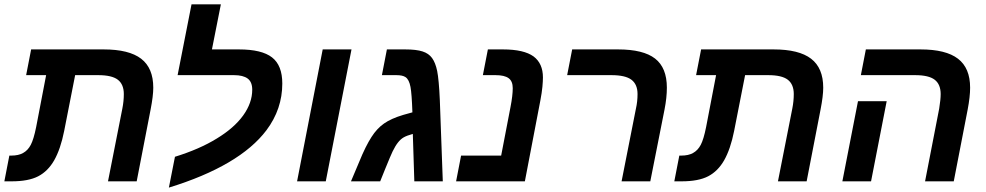

<svg xmlns="http://www.w3.org/2000/svg" viewBox="-40 -833 4531 882"><path d="M209 -96.7Q180.2 -46.4 135.5 -23.2Q90.8 0 13.2 0H-20L2.9 -118.2H11.2Q45.4 -118.2 66.4 -130.4Q87.9 -142.1 101.3 -167.5Q114.7 -192.9 126 -249L171.9 -487.8H80.1L103 -606H436Q552.7 -606 608.4 -563.2Q664.1 -520.5 664.1 -430.2Q664.1 -392.6 651.9 -330.1L587.9 0H456.1L522 -334Q528.8 -368.2 528.8 -400.9Q528.8 -445.3 501.5 -466.6Q474.1 -487.8 411.1 -487.8H305.2L254.9 -231.9Q238.3 -148.4 209 -96.7Z M1118.7 -420.9Q1118.7 -456.5 1097.7 -472.2Q1076.7 -487.8 1034.7 -487.8H775.9L839.8 -813H974.6L933.6 -606H1057.6Q1162.6 -606 1209.7 -569.3Q1256.8 -532.7 1256.8 -449.2Q1256.8 -332 1184.1 -234.9Q1122.6 -153.3 1010.3 -87.2Q897.9 -21 735.8 28.8L763.7 -112.8Q877 -147.9 956.1 -196.8Q1035.6 -245.1 1077.1 -302.7Q1118.7 -360.4 1118.7 -420.9Z M1574.7 -606 1456.5 0H1324.7L1442.4 -606Z M1821.3 -606Q1872.6 -606 1901.1 -596.7Q1929.7 -587.4 1944.8 -566.4Q1960.4 -544.9 1968.3 -506.8Q1972.2 -487.3 1975.3 -453.6Q1978.5 -419.9 1980.5 -372.1L1994.1 0H1863.3L1856.4 -217.8Q1828.1 -210 1814 -201.7Q1799.8 -193.4 1788.1 -178.2Q1776.4 -163.6 1763.7 -137.7Q1759.3 -128.4 1750.7 -108.4Q1742.2 -88.4 1729.5 -57.1L1706.5 0H1572.3L1609.4 -87.9Q1625 -126.5 1639.4 -155.3Q1653.8 -184.1 1666.5 -203.6Q1691.4 -242.7 1724.1 -265.6Q1756.8 -288.6 1812.5 -305.2L1854.5 -316.9Q1853 -359.9 1850.8 -389.2Q1848.6 -418.5 1845.7 -433.6Q1839.4 -467.3 1823.2 -478.5Q1815.9 -483.4 1805.4 -485.6Q1794.9 -487.8 1780.3 -487.8H1714.4L1737.3 -606Z M2442.4 -372.1 2371.1 0H2055.2L2078.1 -118.2H2262.2L2305.2 -341.8Q2315.4 -394 2315.4 -428.2Q2315.4 -460 2296.4 -473.9Q2277.3 -487.8 2236.3 -487.8H2178.2L2201.2 -606H2270.5Q2366.7 -606 2411.1 -573.7Q2454.1 -541.5 2454.1 -477.1Q2454.1 -460.9 2451.7 -434.3Q2449.2 -407.7 2442.4 -372.1Z M3012.7 -330.1 2947.3 0H2815.4L2881.3 -334Q2888.7 -366.2 2888.7 -400.9Q2888.7 -445.3 2860.8 -466.6Q2833 -487.8 2768.6 -487.8H2565.4L2588.4 -606H2799.3Q2915 -606 2969.2 -564Q3023.4 -522 3023.4 -430.2Q3023.4 -384.3 3012.7 -330.1Z M3286.6 -96.7Q3257.8 -46.4 3213.1 -23.2Q3168.5 0 3090.8 0H3057.6L3080.6 -118.2H3088.9Q3123 -118.2 3144 -130.4Q3165.5 -142.1 3179 -167.5Q3192.4 -192.9 3203.6 -249L3249.5 -487.8H3157.7L3180.7 -606H3513.7Q3630.4 -606 3686 -563.2Q3741.7 -520.5 3741.7 -430.2Q3741.7 -392.6 3729.5 -330.1L3665.5 0H3533.7L3599.6 -334Q3606.4 -368.2 3606.4 -400.9Q3606.4 -445.3 3579.1 -466.6Q3551.8 -487.8 3488.8 -487.8H3382.8L3332.5 -231.9Q3315.9 -148.4 3286.6 -96.7Z M4405.3 -330.1 4341.3 0H4209.5L4274.4 -334Q4281.2 -376 4281.2 -400.9Q4281.2 -445.3 4253.9 -466.6Q4226.6 -487.8 4163.6 -487.8H3914.6L3937.5 -606H4188.5Q4305.2 -606 4360.8 -563.2Q4416.5 -520.5 4416.5 -430.2Q4416.5 -389.2 4405.3 -330.1ZM4033.2 -368.2 3961.4 0H3829.6L3901.4 -368.2Z"/></svg>

Font: Arimo
Style: Italic
Weight: 400
Italic angle: -12°
Designer: Steve Matteson
Foundry: Monotype Imaging Inc.
Version: Version 1.33